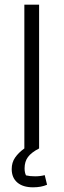

<svg xmlns="http://www.w3.org/2000/svg" viewBox="-20 -634 272 820"><path d="M181 155Q156 166 121 166Q78 166 54 145.5Q30 125 30 88Q30 60 44.5 39Q59 18 84 0V-614H147V0Q114 17 99.5 36.5Q85 56 85 85Q85 103 91 115Q107 119 130 119Q152 119 171 114Z"/></svg>

Font: Athiti
Style: Regular
Weight: 400
Designer: CadsonDemak Team
Foundry: CadsonDemak
Version: Version 1.032